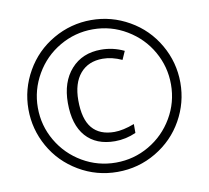

<svg xmlns="http://www.w3.org/2000/svg" viewBox="-81 -814 993 914"><g transform="rotate(-10 416.0 -357.0)"><path d="M438 -533.2Q368.7 -533.2 329.3 -487.1Q290 -440.9 290 -357.9Q290 -267.1 326.4 -223.6Q362.8 -180.2 434.1 -180.2Q475.1 -180.2 530.8 -201.2V-158.2Q481 -136.2 429.2 -136.2Q337.9 -136.2 288.3 -192.4Q238.8 -248.5 238.8 -354Q238.8 -455.6 293 -516.4Q347.2 -577.1 438 -577.1Q496.1 -577.1 548.8 -551.8L530.8 -511.2Q482.9 -533.2 438 -533.2ZM48.8 -356.9Q48.8 -454.6 97.7 -540Q146.5 -625.5 231.9 -674.8Q317.4 -724.1 416 -724.1Q513.7 -724.1 599.1 -675.3Q684.6 -626.5 733.9 -541Q783.2 -455.6 783.2 -356.9Q783.2 -260.7 735.8 -176.3Q688.5 -91.8 603 -41Q517.6 9.8 416 9.8Q314.9 9.8 229.5 -40.8Q144 -91.3 96.4 -175.8Q48.8 -260.3 48.8 -356.9ZM94.2 -356.9Q94.2 -270 137.5 -196Q180.7 -122.1 254.9 -78.6Q329.1 -35.2 416 -35.2Q502.9 -35.2 576.9 -78.4Q650.9 -121.6 694.3 -195.8Q737.8 -270 737.8 -356.9Q737.8 -441.9 696 -515.6Q654.3 -589.4 579.3 -634.3Q504.4 -679.2 416 -679.2Q330.1 -679.2 255.6 -636Q181.2 -592.8 137.7 -517.6Q94.2 -442.4 94.2 -356.9Z"/></g></svg>

Font: JBL Sans
Style: Light
Weight: 300
Version: Version 1.10